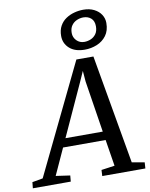

<svg xmlns="http://www.w3.org/2000/svg" viewBox="-175 -1126 941 1204"><g transform="rotate(-10 296.0 -524.0)"><path d="M-65.5 0 -61.5 -38.5 6 -50.5 343.5 -748H452L573.5 -52.5L653.5 -38.5L651 0H376.5L378.5 -38.5L463.5 -50.5L436.5 -219H165.5L89 -51.5L179.5 -38.5L176 0ZM190.5 -274H428L376.5 -602L371 -670.5L343 -607.5ZM407 -799.5Q344.5 -799.5 309.8 -830.8Q275 -862 275 -909.5Q275 -947 289.8 -973.5Q304.5 -1000 328.8 -1016.2Q353 -1032.5 382 -1040.2Q411 -1048 439.5 -1048Q479 -1048 508 -1033.5Q537 -1019 552.8 -994.8Q568.5 -970.5 568.5 -941.5Q568.5 -892.5 545 -861Q521.5 -829.5 484.5 -814.5Q447.5 -799.5 407 -799.5ZM412.5 -848Q433.5 -848 453.8 -856.5Q474 -865 487.2 -883.5Q500.5 -902 500.5 -932Q500.5 -966 481 -983.2Q461.5 -1000.5 432 -1000.5Q411 -1000.5 390.5 -991.8Q370 -983 356.8 -964.5Q343.5 -946 343.5 -916.5Q343.5 -888.5 363.2 -868.2Q383 -848 412.5 -848Z"/></g></svg>

Font: Merriweather 24pt
Style: Italic
Weight: 400
Italic angle: -7.8°
Designer: Eben Sorkin
Foundry: Eben Sorkin
Version: Version 2.101